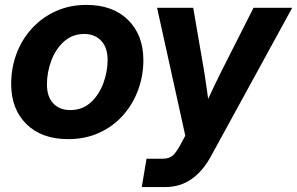

<svg xmlns="http://www.w3.org/2000/svg" viewBox="-20 -547 1193 771"><path d="M253.4 11.7Q147.5 11.7 86.2 -48.6Q24.9 -108.9 24.9 -209.5Q24.9 -274.9 46.6 -332.3Q68.4 -389.6 108.9 -433.6Q149.4 -477.5 204.8 -502.4Q260.3 -527.3 327.1 -527.3Q433.1 -527.3 494.4 -466.8Q555.7 -406.2 555.7 -305.2Q555.7 -242.2 534.4 -185.1Q513.2 -127.9 473.6 -83.5Q434.1 -39.1 378.2 -13.7Q322.3 11.7 253.4 11.7ZM261.7 -105Q311 -105 344.5 -135.7Q377.9 -166.5 395 -212.9Q412.1 -259.3 412.1 -306.6Q412.1 -356.4 386.2 -383.5Q360.4 -410.6 318.8 -410.6Q270.5 -410.6 236.8 -380.1Q203.1 -349.6 185.8 -303Q168.5 -256.3 168.5 -208Q168.5 -158.2 194.1 -131.6Q219.7 -105 261.7 -105ZM549.3 204.1 568.4 90.3H633.8Q659.2 90.3 673.6 77.6Q688 64.9 703.6 35.6L724.1 -2L610.8 -515.6H755.9L799.8 -260.7Q804.2 -233.4 808.1 -205.6Q812 -177.7 815.9 -149.9Q841.8 -206.1 869.1 -260.7L998 -515.6H1153.3L827.6 79.6Q759.8 204.1 644.5 204.1Z"/></svg>

Font: Inter Display
Style: Bold Italic
Weight: 700
Italic angle: -9.39999°
Designer: Rasmus Andersson
Foundry: rsms
Version: Version 4.000;git-a52131595